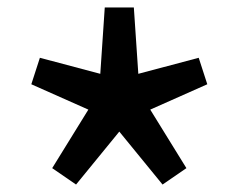

<svg xmlns="http://www.w3.org/2000/svg" viewBox="-20 -586 640 515"><path d="M184 -91 120 -135 217 -292 64 -360 87 -431 249 -388 261 -566H339L351 -388L513 -431L536 -360L383 -292L480 -135L416 -91L300 -233Z"/></svg>

Font: Source Code Pro ExtraLight
Style: Bold
Weight: 700
Monospace: yes
Version: Version 1.018;hotconv 1.0.116;makeotfexe 2.5.65601